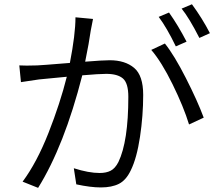

<svg xmlns="http://www.w3.org/2000/svg" viewBox="-20 -863 1040 908"><path d="M972.7 -706.1 922.9 -683.6Q874 -779.3 838.9 -822.3L887.7 -842.8Q936.5 -776.4 972.7 -706.1ZM862.3 -666 811.5 -643.6Q768.6 -732.4 730.5 -783.2L779.3 -803.7Q822.3 -743.2 862.3 -666ZM336.9 -781.2 419.9 -773.4Q414.1 -742.2 409.2 -718.8Q401.4 -662.1 382.8 -571.3Q466.8 -578.1 499 -578.1Q571.3 -578.1 614.3 -542Q657.2 -505.9 657.2 -414.1Q657.2 -316.4 642.1 -215.8Q627 -115.2 598.6 -57.6Q576.2 -10.7 542.5 6.3Q508.8 23.4 457 23.4Q408.2 23.4 340.8 8.8L329.1 -67.4Q399.4 -44.9 451.2 -44.9Q482.4 -44.9 503.4 -55.7Q524.4 -66.4 540 -96.7Q586.9 -194.3 586.9 -405.3Q586.9 -469.7 561.5 -491.7Q536.1 -513.7 482.4 -513.7Q449.2 -513.7 369.1 -506.8Q284.2 -173.8 160.2 25.4L86.9 -3.9Q154.3 -94.7 209.5 -234.9Q264.6 -375 295.9 -500Q271.5 -498 225.1 -493.2Q178.7 -488.3 164.1 -487.3Q151.4 -485.4 79.1 -474.6L71.3 -553.7Q99.6 -551.8 156.2 -553.7Q167 -553.7 310.5 -565.4Q336.9 -701.2 336.9 -781.2ZM695.3 -627 759.8 -657.2Q803.7 -602.5 858.9 -494.1Q914.1 -385.7 943.4 -306.6L874 -274.4Q848.6 -357.4 796.4 -463.9Q744.1 -570.3 695.3 -627Z"/></svg>

Font: Gen Shin Gothic Normal
Style: Regular
Weight: 300
Designer: [Source Han Sans]
Ryoko NISHIZUKA  (kana & ideographs); Paul D. Hunt (Latin, Greek & Cyrillic); Wenlong ZHANG  (bopomofo
Version: Version 1.002.20150607